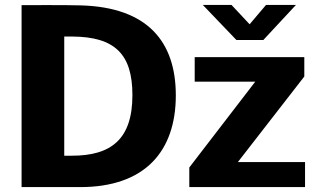

<svg xmlns="http://www.w3.org/2000/svg" viewBox="-20 -763 1292 783"><path d="M1065 -743 998 -664 924 -743H807L944 -600H1054L1187 -743ZM68 -742V0H307C572 0 697 -147 697 -374C697 -594 581 -733 311 -741C248 -743 84 -742 68 -742ZM242 -614H274C449 -613 520 -542 520 -375C520 -194 432 -128 273 -128H242ZM752 0H1224V-102H950L1221 -451V-530H774V-430H1021L752 -80Z"/></svg>

Font: 18Franklin
Style: Bold
Weight: 700
Designer: Pablo Impallari, Rodrigo Fuenzalida (Modified by Dan O. Williams)
Version: Version 0.025;PS 000.025;hotconv 1.0.88;makeotf.lib2.5.64775